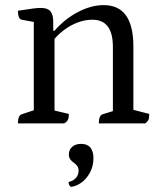

<svg xmlns="http://www.w3.org/2000/svg" viewBox="-20 -482 637 750"><path d="M50 0Q50 -32 66 -36L123 -55L112 -38V-409L124 -394L65 -405Q50 -408 50 -440Q88 -446 107.5 -448.5Q127 -451 140 -451Q166 -451 177 -438Q188 -425 188 -396V-359L182 -362H193Q233 -408 284.5 -435Q336 -462 385 -462Q501 -462 501 -301V-43L489 -56L563 -37Q563 -22 560 -14.5Q557 -7 547 0H366Q366 -32 382 -36L431 -51L421 -34V-299Q421 -405 341 -405Q311 -405 281.5 -393.5Q252 -382 227 -362.5Q202 -343 185 -320L193 -339V-39L181 -53L249 -37Q249 -22 245.5 -14.5Q242 -7 231 0ZM257 248Q253 245 250.5 241Q248 237 248 229Q268 224 277.5 212Q287 200 287 185Q287 173 281 165.5Q275 158 267.5 153Q260 148 254.5 140.5Q249 133 249 121Q249 103 262 91.5Q275 80 297 80Q321 80 333 94.5Q345 109 345 136Q345 168 331 193Q317 218 297 232Q277 246 257 248Z"/></svg>

Font: Pitagon Serif
Style: Regular
Weight: 400
Designer: Travis Tran
Foundry: Pitagon
Version: Version 1.000;gftools[0.9.26]